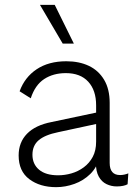

<svg xmlns="http://www.w3.org/2000/svg" viewBox="-20 -763 554 793"><path d="M377 -328Q377 -390 344.5 -425.5Q312 -461 252 -461Q200 -461 162.5 -436.5Q125 -412 107 -357L61 -386Q82 -444 131.5 -477Q181 -510 254 -510Q307 -510 347 -491Q387 -472 410 -433.5Q433 -395 433 -338V-90Q433 -40 476 -40Q485 -40 494 -42Q503 -44 510 -47L507 -2Q500 2 488.5 4.5Q477 7 462 7Q440 7 420 -2.5Q400 -12 388 -33.5Q376 -55 376 -90V-114H391Q381 -72 353 -44.5Q325 -17 287.5 -3.5Q250 10 212 10Q145 10 101 -23Q57 -56 57 -121Q57 -175 91.5 -210.5Q126 -246 193 -259L387 -300V-253L220 -217Q166 -206 140 -184Q114 -162 114 -124Q114 -85 141.5 -62Q169 -39 220 -39Q248 -39 275.5 -47Q303 -55 326 -72Q349 -89 363 -115Q377 -141 377 -178ZM206 -743 285 -583H239L145 -743Z"/></svg>

Font: Kantumruy Pro Light
Style: Regular
Weight: 300
Version: Version 1.002